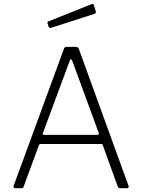

<svg xmlns="http://www.w3.org/2000/svg" viewBox="-20 -988 746 1008"><path d="M59 0Q55 0 52.5 -3Q50 -6 51 -11L315 -730Q317 -737 321 -739.5Q325 -742 332 -742H375Q391 -742 394 -731L655 -12Q657 -7 654.5 -3.5Q652 0 647 0H612Q601 0 598 -9L520 -225Q519 -229 517 -230.5Q515 -232 510 -232H194Q187 -232 184 -225L104 -8Q103 -3 100 -1.5Q97 0 92 0H59ZM490 -280Q501 -280 498 -291L360 -667Q356 -677 352.5 -677Q349 -677 345 -666L205 -289Q202 -280 211 -280ZM472 -963 483 -928Q486 -919 475 -915L248 -842Q243 -841 240.5 -842Q238 -843 235 -848L230 -864Q227 -873 233 -875L463 -967Q469 -969 472 -963Z"/></svg>

Font: Libre Franklin ExtraLight
Style: Regular
Weight: 250
Designer: Pablo Impallari, Rodrigo Fuenzalida, Nhung Nguyen
Foundry: Impallari Type
Version: Version 3.000